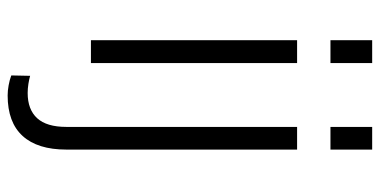

<svg xmlns="http://www.w3.org/2000/svg" viewBox="-261 -500 974 492"><g transform="rotate(90 226.0 -254.0)"><path d="M141.6 -613.8H83V-720.7H141.6ZM141.6 0H83V-528.3H141.6ZM363.3 -613.8H305.2V-720.7H363.3ZM363.3 -528.3V63Q363.3 136.7 328.4 175Q293.5 213.4 224.6 213.4Q212.4 213.4 198.7 210.9Q185.1 208.5 173.3 204.1L174.3 155.8Q182.6 158.2 194.8 160.2Q207 162.1 218.3 162.1Q260.7 162.1 283 137.7Q305.2 113.3 305.2 63V-528.3Z"/></g></svg>

Font: Melbourne
Style: Light
Weight: 300
Designer: Google
Version: Version 2.000980; 2014